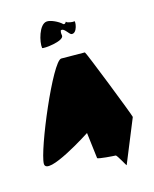

<svg xmlns="http://www.w3.org/2000/svg" viewBox="-112 -821 713 889"><g transform="rotate(-15 244.5 -376.5)"><path d="M15 -113C15 -49 245 -199 245 -199L260 -75C261 -69 340 -64 346 -64C353 -64 384 -2 384 -8L469 -216C469 -224 336 -562 332 -562C332 -562 261 -563 219 -563C177 -563 15 -178 15 -113ZM146 -633C148 -627 255 -637 250 -666C248 -672 248 -692 253 -690C267 -696 284 -662 294 -660C323 -655 329 -717 322 -714C315 -711 287 -716 285 -721C283 -727 281 -710 270 -714C252 -732 215 -748 198 -746C161 -743 141 -662 146 -633Z"/></g></svg>

Font: Ampere
Style: SCSuCnd
Weight: 400
Version: Version 1